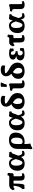

<svg xmlns="http://www.w3.org/2000/svg" viewBox="2396 -3156 1007 5839"><g transform="rotate(-90 2899.5 -236.5)"><path d="M76.8 -295.2Q60 -301.6 48.5 -315.8Q37 -330 33.6 -345.4Q56.4 -392.4 81.5 -417.2Q106.6 -442 140.1 -451.3Q173.6 -460.6 221.8 -460.6Q233.6 -460.6 258.3 -460.1Q283 -459.6 312.6 -459.3Q342.2 -459 371.2 -458.5Q400.2 -458 422.6 -458Q456.6 -458 469.3 -468.7Q482 -479.4 491.6 -514.6Q509.4 -513.6 529.3 -509Q549.2 -504.4 561 -498.2Q555.2 -460.4 553 -423Q550.8 -385.6 552 -358.4Q546.2 -342.8 533.1 -334.4Q520 -326 480 -326Q383.2 -326 297.8 -327.5Q212.4 -329 153.4 -329Q136 -329 123.3 -326.1Q110.6 -323.2 99.8 -315.8Q89 -308.4 76.8 -295.2ZM82 9Q73.6 -2 70.2 -21.5Q66.8 -41 68.6 -58.6Q98 -82 117.6 -118Q137.2 -154 149 -195.3Q160.8 -236.6 165.7 -276.6Q170.6 -316.6 170.6 -348.4L238 -347.4Q238 -232.8 232.4 -159.6Q226.8 -86.4 216.9 -48.2Q207 -10 195 0Q160 0.4 132.2 2Q104.4 3.6 82 9ZM440.2 9Q383.8 9 354.8 -22.3Q325.8 -53.6 325.8 -126.4V-350.8H459V-142Q459 -96.2 467.4 -81.4Q475.8 -66.6 494.4 -66.6Q516.2 -66.6 535.8 -80.2Q550 -61 550.8 -28.6Q535 -12.4 505.3 -1.7Q475.6 9 440.2 9Z M843.6 9Q738.4 9 682.7 -46.7Q627 -102.4 627 -209.6Q627 -270.8 644.8 -318.7Q662.6 -366.6 694 -399.6Q725.4 -432.6 766.6 -449.8Q807.8 -467 854 -467Q899.4 -467 933.6 -447.9Q967.8 -428.8 992.3 -384.4Q1016.8 -340 1033.2 -263.2L987.6 -238Q968.2 -304.8 949 -341.4Q929.8 -378 909.8 -392Q889.8 -406 868.4 -406Q847.8 -406 827.5 -392.6Q807.2 -379.2 794.2 -344.5Q781.2 -309.8 781.2 -244.6Q781.2 -181 794.2 -139.3Q807.2 -97.6 827.9 -77.3Q848.6 -57 871 -57Q893.4 -57 911 -78.1Q928.6 -99.2 945.8 -145.3Q963 -191.4 984 -266Q1001.4 -327.8 1012.1 -365.4Q1022.8 -403 1030.3 -423.2Q1037.8 -443.4 1045.4 -452.5Q1053 -461.6 1064.2 -467Q1085.8 -462 1121.9 -460Q1158 -458 1192.8 -458Q1198.2 -445.2 1200.7 -428.7Q1203.2 -412.2 1203.2 -395.8Q1185.6 -392 1174.3 -385.2Q1163 -378.4 1154.5 -364.7Q1146 -351 1137.7 -327Q1129.4 -303 1116.8 -264.8Q1093.6 -195.2 1068.6 -144Q1043.6 -92.8 1012.7 -58.8Q981.8 -24.8 940.6 -7.9Q899.4 9 843.6 9ZM1140.6 9Q1093 9 1071 -26.2Q1049 -61.4 1044.8 -118.6L1083 -193.8Q1094.6 -136.8 1108.6 -109.6Q1122.6 -82.4 1137.5 -73.6Q1152.4 -64.8 1168 -64.8Q1195.4 -64.8 1217.8 -77Q1232 -57.8 1232.8 -25.4Q1215.6 -8.8 1190.6 0.1Q1165.6 9 1140.6 9Z M1560.6 -467Q1668 -467 1727.9 -415.1Q1787.8 -363.2 1787.8 -259.6Q1787.8 -180.6 1753.2 -120Q1718.6 -59.4 1656.3 -25.2Q1594 9 1511.2 9Q1489.2 9 1470.2 5.8Q1451.2 2.6 1429.2 -3.6V-99.2Q1446.2 -77 1465.5 -64.5Q1484.8 -52 1513 -52Q1531.6 -52 1552.6 -59.1Q1573.6 -66.2 1591.8 -85.9Q1610 -105.6 1621.8 -142Q1633.6 -178.4 1633.6 -236Q1633.6 -284.2 1623.9 -321.9Q1614.2 -359.6 1593.7 -381.3Q1573.2 -403 1541.6 -403Q1516.8 -403 1493.2 -386.4Q1469.6 -369.8 1454.6 -330.5Q1439.6 -291.2 1439.6 -224V40Q1439.6 84 1443.7 120.6Q1447.8 157.2 1454.8 182Q1415.6 191 1379.2 207.7Q1342.8 224.4 1310.2 246.8Q1296.8 241.4 1290 231.9Q1283.2 222.4 1279.4 210.4Q1283.2 196 1285.5 180.8Q1287.8 165.6 1288.7 139.6Q1289.6 113.6 1289.6 67V-208.2Q1289.6 -290.8 1321.9 -348.5Q1354.2 -406.2 1414.8 -436.6Q1475.4 -467 1560.6 -467Z M2072.6 9Q1967.4 9 1911.7 -46.7Q1856 -102.4 1856 -209.6Q1856 -270.8 1873.8 -318.7Q1891.6 -366.6 1923 -399.6Q1954.4 -432.6 1995.6 -449.8Q2036.8 -467 2083 -467Q2128.4 -467 2162.6 -447.9Q2196.8 -428.8 2221.3 -384.4Q2245.8 -340 2262.2 -263.2L2216.6 -238Q2197.2 -304.8 2178 -341.4Q2158.8 -378 2138.8 -392Q2118.8 -406 2097.4 -406Q2076.8 -406 2056.5 -392.6Q2036.2 -379.2 2023.2 -344.5Q2010.2 -309.8 2010.2 -244.6Q2010.2 -181 2023.2 -139.3Q2036.2 -97.6 2056.9 -77.3Q2077.6 -57 2100 -57Q2122.4 -57 2140 -78.1Q2157.6 -99.2 2174.8 -145.3Q2192 -191.4 2213 -266Q2230.4 -327.8 2241.1 -365.4Q2251.8 -403 2259.3 -423.2Q2266.8 -443.4 2274.4 -452.5Q2282 -461.6 2293.2 -467Q2314.8 -462 2350.9 -460Q2387 -458 2421.8 -458Q2427.2 -445.2 2429.7 -428.7Q2432.2 -412.2 2432.2 -395.8Q2414.6 -392 2403.3 -385.2Q2392 -378.4 2383.5 -364.7Q2375 -351 2366.7 -327Q2358.4 -303 2345.8 -264.8Q2322.6 -195.2 2297.6 -144Q2272.6 -92.8 2241.7 -58.8Q2210.8 -24.8 2169.6 -7.9Q2128.4 9 2072.6 9ZM2369.6 9Q2322 9 2300 -26.2Q2278 -61.4 2273.8 -118.6L2312 -193.8Q2323.6 -136.8 2337.6 -109.6Q2351.6 -82.4 2366.5 -73.6Q2381.4 -64.8 2397 -64.8Q2424.4 -64.8 2446.8 -77Q2461 -57.8 2461.8 -25.4Q2444.6 -8.8 2419.6 0.1Q2394.6 9 2369.6 9Z M2729.6 8Q2622.4 8 2560.2 -41.4Q2498 -90.8 2498 -185.2Q2498 -266.8 2543.8 -319Q2589.6 -371.2 2661.8 -401L2713 -357.2Q2680.6 -330.2 2667.8 -295.8Q2655 -261.4 2655 -216Q2655 -137.4 2679.9 -100.4Q2704.8 -63.4 2746.8 -63.4Q2788.2 -63.4 2809.6 -94.9Q2831 -126.4 2831 -173.2Q2831 -207.6 2819.2 -233.7Q2807.4 -259.8 2785.9 -281.9Q2764.4 -304 2734.2 -325.8Q2686.8 -360.8 2651 -395.3Q2615.2 -429.8 2595.1 -468.9Q2575 -508 2575 -554.4Q2575 -628 2626.9 -672.5Q2678.8 -717 2772.6 -717Q2826.2 -717 2858.7 -704.1Q2891.2 -691.2 2903.6 -675.4Q2907 -658 2904.8 -629.8Q2902.6 -601.6 2895.4 -581.4Q2879 -586.4 2849.8 -590.8Q2820.6 -595.2 2771.8 -595.2Q2718.2 -595.2 2693.1 -588.9Q2668 -582.6 2668 -568Q2668 -559.8 2676.3 -548.6Q2684.6 -537.4 2700 -524.5Q2715.4 -511.6 2736.6 -497.2Q2757.8 -482.8 2784.1 -467.4Q2810.4 -452 2840.4 -436Q2882.8 -412.8 2917.3 -379.3Q2951.8 -345.8 2971.4 -302.6Q2991 -259.4 2991 -206.8Q2991 -141 2958.5 -92.6Q2926 -44.2 2867.5 -18.1Q2809 8 2729.6 8Z M3258.6 9Q3197 9 3165 -21.1Q3133 -51.2 3133 -120.4V-303.4Q3133 -326.4 3127.6 -341.5Q3122.2 -356.6 3106.2 -364.3Q3090.2 -372 3058.6 -373.8Q3058.6 -389.6 3060.9 -405.2Q3063.2 -420.8 3070 -433.6Q3105.4 -433.6 3142.3 -438.6Q3179.2 -443.6 3209 -451.1Q3238.8 -458.6 3253.2 -467Q3267 -461.6 3275 -448.7Q3283 -435.8 3283 -412.6V-126Q3283 -91 3292 -77.9Q3301 -64.8 3320.4 -64.8Q3330 -64.8 3340.9 -67.4Q3351.8 -70 3361 -76.4Q3375.2 -57.2 3376 -24.8Q3359 -10.4 3327.7 -0.7Q3296.4 9 3258.6 9ZM3245.8 -531Q3223.2 -530.6 3205.5 -534Q3187.8 -537.4 3171 -543.8Q3176.2 -583.6 3178.7 -628.6Q3181.2 -673.6 3180 -711Q3198 -715.2 3217.5 -717.5Q3237 -719.8 3255.6 -719.8Q3290 -719.8 3315.2 -713Q3292.4 -668 3275.8 -623.3Q3259.2 -578.6 3245.8 -531Z M3653.6 8Q3546.4 8 3484.2 -41.4Q3422 -90.8 3422 -185.2Q3422 -266.8 3467.8 -319Q3513.6 -371.2 3585.8 -401L3637 -357.2Q3604.6 -330.2 3591.8 -295.8Q3579 -261.4 3579 -216Q3579 -137.4 3603.9 -100.4Q3628.8 -63.4 3670.8 -63.4Q3712.2 -63.4 3733.6 -94.9Q3755 -126.4 3755 -173.2Q3755 -207.6 3743.2 -233.7Q3731.4 -259.8 3709.9 -281.9Q3688.4 -304 3658.2 -325.8Q3610.8 -360.8 3575 -395.3Q3539.2 -429.8 3519.1 -468.9Q3499 -508 3499 -554.4Q3499 -628 3550.9 -672.5Q3602.8 -717 3696.6 -717Q3750.2 -717 3782.7 -704.1Q3815.2 -691.2 3827.6 -675.4Q3831 -658 3828.8 -629.8Q3826.6 -601.6 3819.4 -581.4Q3803 -586.4 3773.8 -590.8Q3744.6 -595.2 3695.8 -595.2Q3642.2 -595.2 3617.1 -588.9Q3592 -582.6 3592 -568Q3592 -559.8 3600.3 -548.6Q3608.6 -537.4 3624 -524.5Q3639.4 -511.6 3660.6 -497.2Q3681.8 -482.8 3708.1 -467.4Q3734.4 -452 3764.4 -436Q3806.8 -412.8 3841.3 -379.3Q3875.8 -345.8 3895.4 -302.6Q3915 -259.4 3915 -206.8Q3915 -141 3882.5 -92.6Q3850 -44.2 3791.5 -18.1Q3733 8 3653.6 8Z M4195.4 6Q4089.6 6 4036.3 -27.8Q3983 -61.6 3983 -123.8Q3983 -183.6 4031.2 -217.5Q4079.4 -251.4 4174.8 -251.4V-246.4Q4087.4 -246.4 4047.5 -272.2Q4007.6 -298 4007.6 -345.8Q4007.6 -401.8 4058.2 -432.9Q4108.8 -464 4201.6 -464Q4244.2 -464 4278.7 -457Q4313.2 -450 4346.2 -433.6Q4341.4 -410 4341.7 -385.8Q4342 -361.6 4346.2 -335.8Q4330.8 -327.6 4309.1 -324.7Q4287.4 -321.8 4268.4 -324.4Q4262 -367.2 4248 -388.2Q4234 -409.2 4203.2 -409.2Q4176 -409.2 4163.7 -394.5Q4151.4 -379.8 4151.4 -354.4Q4151.4 -313.2 4179.4 -289.9Q4207.4 -266.6 4257.4 -265.4Q4263.8 -250.8 4265.2 -234.5Q4266.6 -218.2 4261.2 -205.6Q4196.2 -206.8 4164.8 -188Q4133.4 -169.2 4133.4 -129.2Q4133.4 -93.8 4155.2 -71.3Q4177 -48.8 4216.6 -48.8Q4249.8 -48.8 4262.5 -68.1Q4275.2 -87.4 4282.8 -134Q4301.8 -136 4323.2 -133.1Q4344.6 -130.2 4359.6 -122.2Q4355.8 -96.8 4356.1 -72.4Q4356.4 -48 4360.6 -25.4Q4321.8 -8.8 4281.4 -1.4Q4241 6 4195.4 6Z M4450.6 -295.8Q4434.4 -304 4423.8 -318.5Q4413.2 -333 4411 -348.4Q4427.8 -392 4446 -416.4Q4464.2 -440.8 4487.8 -450.9Q4511.4 -461 4545.4 -461Q4567.8 -461 4593 -459.5Q4618.2 -458 4637 -458Q4666.2 -458 4677.3 -468.7Q4688.4 -479.4 4697.4 -514.6Q4715.2 -513.6 4735.1 -509Q4755 -504.4 4766.8 -498.2Q4761 -461.6 4758.8 -425.4Q4756.6 -389.2 4757.8 -362Q4750.2 -342.2 4735 -335.9Q4719.8 -329.6 4677.4 -329.6Q4653 -329.6 4622.9 -330.6Q4592.8 -331.6 4564.7 -332.1Q4536.6 -332.6 4515.8 -332.6Q4498.2 -332.6 4488.3 -330.2Q4478.4 -327.8 4470.4 -319.9Q4462.4 -312 4450.6 -295.8ZM4642.8 9Q4586.4 9 4557.4 -22.3Q4528.4 -53.6 4528.4 -126.4V-350.8H4661.6V-142Q4661.6 -96.2 4670 -81.4Q4678.4 -66.6 4697 -66.6Q4718.8 -66.6 4738.4 -80.2Q4752.6 -61 4753.4 -28.6Q4737.6 -12.4 4707.9 -1.7Q4678.2 9 4642.8 9Z M5029.6 9Q4924.4 9 4868.7 -46.7Q4813 -102.4 4813 -209.6Q4813 -270.8 4830.8 -318.7Q4848.6 -366.6 4880 -399.6Q4911.4 -432.6 4952.6 -449.8Q4993.8 -467 5040 -467Q5085.4 -467 5119.6 -447.9Q5153.8 -428.8 5178.3 -384.4Q5202.8 -340 5219.2 -263.2L5173.6 -238Q5154.2 -304.8 5135 -341.4Q5115.8 -378 5095.8 -392Q5075.8 -406 5054.4 -406Q5033.8 -406 5013.5 -392.6Q4993.2 -379.2 4980.2 -344.5Q4967.2 -309.8 4967.2 -244.6Q4967.2 -181 4980.2 -139.3Q4993.2 -97.6 5013.9 -77.3Q5034.6 -57 5057 -57Q5079.4 -57 5097 -78.1Q5114.6 -99.2 5131.8 -145.3Q5149 -191.4 5170 -266Q5187.4 -327.8 5198.1 -365.4Q5208.8 -403 5216.3 -423.2Q5223.8 -443.4 5231.4 -452.5Q5239 -461.6 5250.2 -467Q5271.8 -462 5307.9 -460Q5344 -458 5378.8 -458Q5384.2 -445.2 5386.7 -428.7Q5389.2 -412.2 5389.2 -395.8Q5371.6 -392 5360.3 -385.2Q5349 -378.4 5340.5 -364.7Q5332 -351 5323.7 -327Q5315.4 -303 5302.8 -264.8Q5279.6 -195.2 5254.6 -144Q5229.6 -92.8 5198.7 -58.8Q5167.8 -24.8 5126.6 -7.9Q5085.4 9 5029.6 9ZM5326.6 9Q5279 9 5257 -26.2Q5235 -61.4 5230.8 -118.6L5269 -193.8Q5280.6 -136.8 5294.6 -109.6Q5308.6 -82.4 5323.5 -73.6Q5338.4 -64.8 5354 -64.8Q5381.4 -64.8 5403.8 -77Q5418 -57.8 5418.8 -25.4Q5401.6 -8.8 5376.6 0.1Q5351.6 9 5326.6 9Z M5669.6 9Q5608 9 5576 -21.1Q5544 -51.2 5544 -120.4V-303.4Q5544 -326.4 5538.6 -341.5Q5533.2 -356.6 5517.2 -364.3Q5501.2 -372 5469.6 -373.8Q5469.6 -389.6 5471.9 -405.2Q5474.2 -420.8 5481 -433.6Q5516.4 -433.6 5553.3 -438.6Q5590.2 -443.6 5620 -451.1Q5649.8 -458.6 5664.2 -467Q5678 -461.6 5686 -448.7Q5694 -435.8 5694 -412.6V-126Q5694 -91 5703 -77.9Q5712 -64.8 5731.4 -64.8Q5741 -64.8 5751.9 -67.4Q5762.8 -70 5772 -76.4Q5786.2 -57.2 5787 -24.8Q5770 -10.4 5738.7 -0.7Q5707.4 9 5669.6 9Z"/></g></svg>

Font: Vollkorn
Style: Regular
Weight: 400
Designer: Friedrich Althausen
Foundry: Friedrich Althausen
Version: Version 4.104